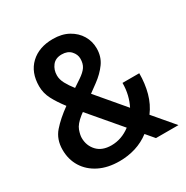

<svg xmlns="http://www.w3.org/2000/svg" viewBox="-167 -860 975 1007"><g transform="rotate(-30 320.5 -356.0)"><path d="M496.6 0 455.1 -48.8Q416 -19 369.6 -4.6Q323.2 9.8 272 9.8Q201.2 9.8 149.4 -16.1Q97.7 -42 69.6 -87.4Q41.5 -132.8 41.5 -191.4Q41.5 -254.4 78.6 -296.9Q115.7 -339.4 174.3 -381.3Q141.1 -424.3 121.3 -462.2Q101.6 -500 101.6 -541.5Q101.6 -625 152.3 -672.9Q203.1 -720.7 287.6 -720.7Q341.8 -720.7 381.1 -699Q420.4 -677.2 441.7 -641.6Q462.9 -606 462.9 -563.5Q462.9 -513.2 436 -475.8Q409.2 -438.5 367.2 -407.7L317.9 -371.6L458.5 -205.6Q473.1 -233.9 481.2 -267.3Q489.3 -300.8 489.3 -338.4H590.8Q590.8 -275.9 575.9 -221.2Q561 -166.5 528.3 -123L632.8 0ZM210.9 -543.9Q210.9 -519.5 224.6 -493.9Q238.3 -468.3 260.7 -439.9L304.7 -469.2Q335.4 -489.7 348.6 -509.5Q361.8 -529.3 361.8 -559.1Q361.8 -585 342.3 -606.2Q322.8 -627.4 287.1 -627.4Q249.5 -627.4 230.2 -602.5Q210.9 -577.6 210.9 -543.9ZM159.7 -195.3Q159.7 -148.4 189.9 -116Q220.2 -83.5 276.4 -83.5Q337.9 -83.5 391.1 -124L232.9 -310.1L218.3 -299.3Q179.2 -268.1 169.4 -240.7Q159.7 -213.4 159.7 -195.3Z"/></g></svg>

Font: Vazirmatn RD UI Medium
Style: Regular
Weight: 500
Designer: Saber Rastikerdar
Foundry: Saber Rastikerdar
Version: Version 33.003